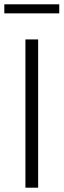

<svg xmlns="http://www.w3.org/2000/svg" viewBox="-25 -871 295 891"><path d="M93 -688H152V0H93ZM-5 -851H250V-809H-5Z"/></svg>

Font: Saira SemiCondensed Light
Style: Regular
Weight: 300
Width: 4
Designer: Hector Gatti with collaboration of the Omnibus-Type team
Foundry: Omnibus-Type
Version: Version 0.072; ttfautohint (v1.8)